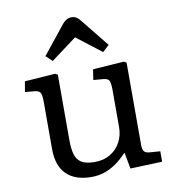

<svg xmlns="http://www.w3.org/2000/svg" viewBox="-88 -868 878 960"><g transform="rotate(-10 351.5 -388.0)"><path d="M300 14Q217 14 173 -29.5Q129 -73 129 -157V-396Q129 -432 122 -444Q115 -456 92 -458L45 -462L54 -515L209 -526L222 -519V-186Q222 -144 230 -115Q238 -86 261 -71.5Q284 -57 328 -57Q374 -57 407.5 -77Q441 -97 459.5 -131.5Q478 -166 478 -208V-396Q478 -428 472.5 -442Q467 -456 441 -458L392 -462L400 -515L558 -526L571 -519V-102Q571 -79 578 -69Q585 -59 605 -57L660 -53V0L498 6L483 -75H480Q451 -44 422 -24.5Q393 -5 363 4.5Q333 14 300 14ZM209 -591 177 -621 293 -766Q302 -777 313.5 -783.5Q325 -790 339 -790Q348 -790 355 -787.5Q362 -785 369.5 -779Q377 -773 386 -761L498 -622L465 -591L339 -688Z"/></g></svg>

Font: Literata Variable Black
Style: Regular
Weight: 900
Designer: Latin by Veronika Burian and Jose Scaglione. Greek by Irene Vlachou. Cyrillic by Vera Evstafieva.
Foundry: TypeTogether
Version: Version 3.021